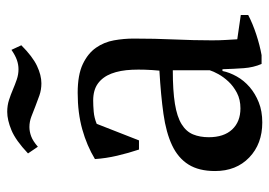

<svg xmlns="http://www.w3.org/2000/svg" viewBox="-130 -622 764 545"><g transform="rotate(-90 252.5 -350.0)"><path d="M39 0ZM410 -131Q410 -109 411 -93Q412 -77 413 -59L482 -49V-28Q457 -15 426.5 -5Q396 5 368 10H343Q333 -13 331 -40.5Q329 -68 328 -101H323Q319 -81 307.5 -60.5Q296 -40 277.5 -24Q259 -8 234 2Q209 12 177 12Q116 12 77.5 -25Q39 -62 39 -122Q39 -168 57.5 -197.5Q76 -227 112 -244Q148 -261 201 -268.5Q254 -276 324 -280Q328 -323 326.5 -357.5Q325 -392 315.5 -416.5Q306 -441 287.5 -454.5Q269 -468 239 -468Q225 -468 207.5 -466.5Q190 -465 173 -458L126 -338H100Q90 -368 82.5 -400Q75 -432 73 -463Q111 -486 157.5 -499Q204 -512 261 -512Q312 -512 342.5 -497.5Q373 -483 389 -460Q405 -437 410 -409Q415 -381 415 -353Q415 -293 412.5 -237.5Q410 -182 410 -131ZM217 -50Q242 -50 261 -60Q280 -70 293 -84Q306 -98 314 -112.5Q322 -127 325 -137V-242Q267 -242 230 -236Q193 -230 172 -217Q151 -204 143 -184.5Q135 -165 135 -140Q135 -97 157 -73.5Q179 -50 217 -50ZM396 -672Q364 -640 337.5 -627.5Q311 -615 288 -615Q270 -615 254 -620.5Q238 -626 223 -632Q208 -638 193.5 -643.5Q179 -649 164 -649Q151 -649 137.5 -644Q124 -639 108 -625L89 -653Q126 -688 155 -700Q184 -712 207 -712Q225 -712 240.5 -707Q256 -702 270 -696Q284 -690 298.5 -685Q313 -680 328 -680Q341 -680 354 -684.5Q367 -689 383 -700Z"/></g></svg>

Font: PT Serif
Style: Regular
Weight: 400
Designer: A.Korolkova, O.Umpeleva, V.Yefimov
Foundry: ParaType Ltd
Version: Version 1.000W OFL; ttfautohint (v1.6)